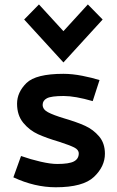

<svg xmlns="http://www.w3.org/2000/svg" viewBox="-20 -812 516 844"><path d="M38.8 0ZM225 11.2Q345 11.2 393.1 -34.4Q441.2 -80 441.2 -136.2Q441.2 -182.5 415.6 -212.5Q390 -242.5 354.4 -258.8Q318.8 -275 263.8 -291.2Q213.8 -306.2 190.6 -318.8Q167.5 -331.2 167.5 -351.2Q167.5 -370 186.2 -380Q205 -390 260 -390Q310 -390 387.5 -367.5L417.5 -460Q386.2 -470 341.9 -478.8Q297.5 -487.5 258.8 -487.5Q137.5 -487.5 96.2 -446.9Q55 -406.2 55 -356.2Q55 -305 82.5 -271.9Q110 -238.8 147.5 -221.9Q185 -205 240 -188.8Q286.2 -173.8 306.2 -163.8Q326.2 -153.8 326.2 -137.5Q326.2 -113.8 305 -102.5Q283.8 -91.2 231.2 -91.2Q202.5 -91.2 158.8 -101.2Q115 -111.2 72.5 -126.2L38.8 -32.5Q132.5 11.2 225 11.2ZM366.2 -792.5 431.2 -726.2 258.8 -537.5 86.2 -726.2 151.2 -792.5 258.8 -675Z"/></svg>

Font: Cambay
Style: Bold
Weight: 700
Designer: Pooja Saxena
Foundry: Pooja Saxena
Version: Version 1.096;PS 001.096;hotconv 1.0.70;makeotf.lib2.5.58329